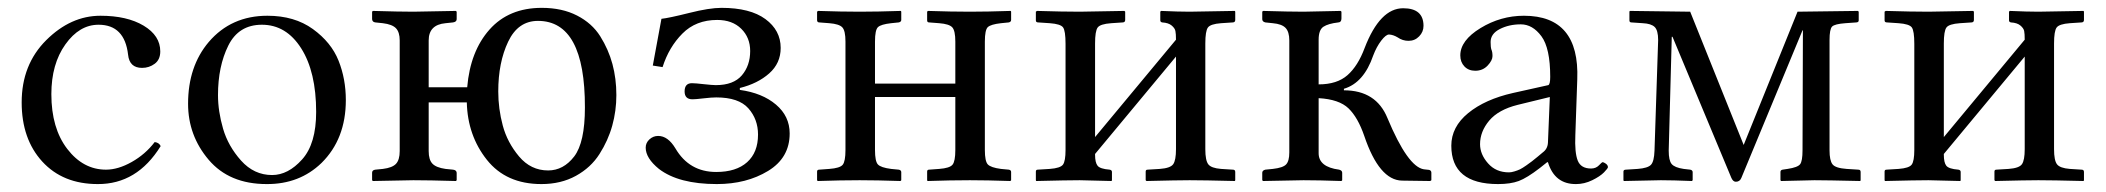

<svg xmlns="http://www.w3.org/2000/svg" viewBox="-20 -459 5364 489"><path d="M389.2 -86.9Q329.1 10.3 229 9.8Q140.1 9.8 87.6 -47.6Q35.2 -105 35.2 -198.2Q35.2 -294.4 97.7 -356.7Q160.2 -418.9 235.8 -418.9Q303.7 -418.9 345.9 -393.6Q388.2 -368.2 388.2 -328.1Q388.2 -307.1 374 -296.6Q359.9 -286.1 341.8 -286.1Q309.6 -286.1 306.2 -319.8Q297.4 -396 231 -396Q182.1 -396 146.5 -345.9Q110.8 -295.9 110.8 -219.2Q110.8 -132.3 151.4 -79.6Q191.9 -26.9 250 -26.9Q280.8 -26.9 315.4 -46.4Q350.1 -65.9 374 -97.2Q385.3 -95.7 389.2 -86.9Z M459 -194.8Q459 -290 511.7 -352.1Q568.8 -418.9 661.1 -418.9Q730 -418.9 776.9 -385Q823.7 -351.1 842.3 -304.4Q860.8 -257.8 860.8 -204.1Q860.8 -105 798.8 -43.9Q742.7 10.3 659.2 9.8Q564 9.8 511.5 -52Q459 -113.8 459 -194.8ZM647 -396Q587.9 -396 561.5 -343Q535.2 -290 535.2 -216.8Q535.2 -175.8 548.1 -131.3Q561 -86.9 594 -50Q627 -13.2 672.9 -13.2Q713.9 -13.2 749.5 -53Q785.2 -92.8 785.2 -173.8Q785.2 -275.9 747.1 -335.9Q709 -396 647 -396Z M1350.1 -405.8Q1299.3 -405.8 1274.2 -352.8Q1249 -299.8 1249 -226.1Q1249 -182.1 1260.5 -139.2Q1272 -96.2 1302 -60.5Q1332 -24.9 1376 -24.9Q1415 -24.9 1442.4 -60.5Q1469.7 -96.2 1469.7 -185.1Q1470.2 -405.8 1350.1 -405.8ZM1169.9 -236.8Q1177.7 -328.6 1226.8 -383.8Q1275.9 -439 1359.9 -439Q1411.6 -439 1449.7 -419.4Q1487.8 -399.9 1508.8 -366.5Q1529.8 -333 1539.8 -295.9Q1549.8 -258.8 1549.8 -216.8Q1549.8 -176.8 1539.3 -138.9Q1528.8 -101.1 1506.8 -66.7Q1484.9 -32.2 1446.8 -11.2Q1408.7 9.8 1358.9 9.8Q1269 9.8 1220 -52Q1170.9 -113.8 1168.9 -198.2H1071.8V-74.2Q1071.8 -52.2 1081.3 -42.2Q1090.8 -32.2 1114.7 -28.8L1133.8 -26.9Q1142.6 -25.9 1143.1 -19V0L1141.1 2Q1072.3 0 1032.7 0L929.7 2L927.7 0V-19Q927.7 -25.9 936 -26.9L955.1 -28.8Q979 -31.7 988.5 -41.7Q998 -51.8 998 -74.2V-356Q998 -377 988.5 -387Q979 -397 955.1 -399.9L936 -401.9Q928.2 -402.8 927.7 -410.2V-429.2L929.7 -431.2Q997.6 -429.2 1032.7 -429.2L1141.1 -431.2L1143.1 -429.2V-410.2Q1143.1 -403.3 1133.8 -401.9L1114.7 -399.9Q1071.8 -396 1071.8 -356V-236.8Z M1624.5 -83Q1624.5 -95.2 1634 -104Q1643.6 -112.8 1656.2 -112.8Q1681.2 -112.8 1700.2 -81.1Q1735.4 -21 1804.2 -21Q1855 -21 1882.8 -45.9Q1910.6 -70.8 1910.6 -116.2Q1910.6 -155.3 1886 -183.1Q1861.3 -210.9 1804.2 -210.9Q1792 -210.9 1771.7 -208.5Q1751.5 -206.1 1743.7 -206.1Q1723.6 -206.1 1723.6 -226.1Q1723.6 -247.1 1742.2 -247.1Q1751 -247.1 1772.7 -244.6Q1794.4 -242.2 1803.2 -242.2Q1848.1 -242.2 1869.4 -267.1Q1890.6 -292 1890.6 -329.1Q1890.6 -363.3 1867.9 -385.7Q1845.2 -408.2 1806.6 -408.2Q1752.4 -408.2 1718 -373.5Q1683.6 -338.9 1667.5 -288.1L1642.6 -292L1664.6 -411.1Q1683.6 -413.1 1735.1 -426Q1786.6 -439 1817.4 -439Q1890.6 -439 1929.4 -410.4Q1968.3 -381.8 1968.3 -336.9Q1968.3 -297.9 1939 -272Q1909.7 -246.1 1864.3 -234.9V-230Q1921.4 -222.2 1956.3 -192.6Q1991.2 -163.1 1991.2 -119.1Q1991.2 -57.1 1936.3 -23.7Q1881.3 9.8 1805.7 9.8Q1708.5 9.8 1658.2 -28.8Q1624.5 -56.2 1624.5 -83Z M2413.1 -77.1V-211.9H2208.5V-77.1Q2208.5 -48.3 2215.8 -40.3Q2223.1 -32.2 2249.5 -28.8L2269 -26.9Q2274.9 -25.9 2275.4 -21V0L2273.4 2Q2213.4 0 2169.4 0Q2122.6 0 2062.5 2L2061 0V-22Q2061 -26.9 2066.4 -26.9L2092.3 -28.8Q2119.1 -30.8 2126.2 -39.3Q2133.3 -47.9 2133.3 -77.1V-353Q2133.3 -380.9 2125.2 -389.4Q2117.2 -397.9 2092.3 -399.9L2066.4 -401.9Q2061.5 -401.9 2061 -407.2V-429.2L2063.5 -431.2Q2123.5 -429.2 2169.4 -429.2Q2214.4 -429.2 2274.4 -431.2L2275.4 -429.2V-408.2Q2275.4 -403.3 2269 -401.9L2249.5 -399.9Q2223.6 -397 2216.1 -389.9Q2208.5 -382.8 2208.5 -353V-246.1H2413.1V-353Q2413.1 -380.9 2405.3 -389.4Q2397.5 -397.9 2372.1 -399.9L2346.2 -401.9Q2341.3 -401.9 2341.3 -407.2V-429.2L2343.3 -431.2Q2403.3 -429.2 2450.2 -429.2Q2494.1 -429.2 2554.2 -431.2L2555.2 -429.2V-408.2Q2555.2 -403.3 2549.3 -401.9L2529.3 -399.9Q2503.4 -397 2495.8 -389.9Q2488.3 -382.8 2488.3 -353V-77.1Q2488.3 -48.3 2495.8 -40.3Q2503.4 -32.2 2529.3 -28.8L2549.3 -26.9Q2555.2 -25.9 2555.2 -21V0L2553.2 2Q2493.2 0 2450.2 0Q2402.3 0 2342.3 2L2341.3 0V-22Q2341.3 -26.9 2346.2 -26.9L2372.1 -28.8Q2398.9 -30.8 2406 -39.6Q2413.1 -48.3 2413.1 -77.1Z M2730 -429.2Q2730 -429.2 2843.8 -431.2L2845.7 -429.2V-408.2Q2845.7 -402.3 2839.8 -401.9L2810.1 -399.9Q2782.2 -397.9 2775.6 -388.9Q2769 -379.9 2769 -348.1V-109.9L2975.1 -357.9Q2975.1 -373 2973.6 -380.1Q2972.2 -387.2 2964.1 -394Q2956.1 -400.9 2939.9 -401.9Q2935.1 -402.8 2935.1 -407.2V-429.2L2937 -431.2Q2981.9 -429.2 3009.8 -429.2L3125 -431.2L3126 -429.2V-408.2Q3126 -402.3 3120.1 -401.9L3089.8 -399.9Q3063 -397.9 3056.4 -388.9Q3049.8 -379.9 3049.8 -348.1V-79.1Q3049.8 -50.3 3057.4 -40.5Q3064.9 -30.8 3089.8 -28.8L3120.1 -26.9Q3126 -26.9 3126 -21V0L3125 2Q3044.9 0 3009.8 0Q2980 0 2899.9 2L2897.9 0V-22Q2897.9 -26.9 2902.8 -26.9L2934.1 -28.8Q2960.9 -30.8 2968 -40.8Q2975.1 -50.8 2975.1 -79.1V-314.9L2769 -66.9V-64.9Q2769 -44.9 2775.4 -36.9Q2781.7 -28.8 2806.2 -26.9Q2812 -25.9 2812 -21V0L2811 2Q2731 0 2730 0Q2699.2 0 2619.1 2L2618.2 0V-22Q2618.2 -26.9 2623 -26.9L2653.8 -28.8Q2680.7 -30.8 2687.3 -39.8Q2693.8 -48.8 2693.8 -77.1V-347.2Q2693.8 -380.4 2687.5 -389.2Q2681.2 -397.9 2653.8 -399.9L2624 -401.9Q2618.2 -401.9 2618.2 -407.2V-429.2L2621.1 -431.2Q2687 -429.2 2730 -429.2Z M3194.8 0V-19Q3194.8 -24.9 3202.6 -26.9L3221.7 -28.8Q3247.6 -31.7 3255.6 -40.3Q3263.7 -48.8 3263.7 -70.8V-356Q3263.7 -377.9 3254.2 -387.9Q3244.6 -397.9 3221.7 -399.9L3202.6 -401.9Q3194.8 -403.8 3194.8 -410.2V-429.2L3196.8 -431.2Q3264.6 -429.2 3299.8 -429.2L3394.5 -431.2L3396.5 -429.2V-412.1Q3396.5 -402.3 3388.7 -401.9Q3362.8 -398.9 3350.6 -390.9Q3338.4 -382.8 3338.4 -357.9V-244.1Q3385.3 -244.1 3411.9 -267.6Q3438.5 -291 3455.6 -336.9Q3494.6 -438 3553.7 -438Q3605.5 -438 3605.5 -393.1Q3605.5 -377.9 3594.5 -366.5Q3583.5 -355 3567.4 -355Q3552.2 -355 3539.6 -363.8Q3528.3 -370.6 3517.6 -371.1Q3509.8 -371.1 3497.8 -355.5Q3485.8 -339.8 3477.5 -317.9Q3453.6 -248 3402.8 -232.9V-229Q3484.9 -229 3513.7 -158.2Q3565.4 -34.2 3606.4 -27.8L3614.7 -26.9Q3626 -26.9 3625.5 -18.1V0L3622.6 2L3550.8 1Q3492.7 0 3454.6 -112.8Q3438.5 -159.7 3414.6 -182.9Q3390.6 -206.1 3338.4 -209V-68.8Q3338.4 -33.7 3390.6 -26.9Q3398.4 -24.9 3398.4 -19V0L3396.5 2Q3338.4 0 3299.8 0L3196.8 2Z M3927.2 -211.9 3845.2 -191.9Q3796.4 -179.7 3772.9 -151.9Q3749.5 -124 3749.5 -91.8Q3749.5 -65.9 3769.8 -43Q3790 -20 3823.2 -20Q3829.1 -20 3837.2 -22.5Q3845.2 -24.9 3851.3 -27.8Q3857.4 -30.8 3867.4 -37.8Q3877.4 -44.9 3881.8 -48.3Q3886.2 -51.8 3896.7 -60.3Q3907.2 -68.8 3909.2 -70.8Q3921.4 -79.6 3922.4 -95.2ZM3922.4 -45.9H3920.4L3901.4 -30.8Q3869.1 -5.9 3848.1 2Q3827.1 9.8 3795.4 9.8Q3676.3 9.8 3676.3 -87.9Q3676.3 -135.7 3719.2 -170.9Q3762.2 -206.1 3833.5 -222.2L3923.3 -242.2Q3928.2 -244.1 3928.2 -263.2Q3928.2 -336.4 3905.8 -366.7Q3883.3 -397 3853.3 -397Q3823.2 -397 3799.8 -385Q3776.4 -373 3776.4 -352.1Q3776.4 -338.9 3778.3 -333Q3781.2 -327.1 3781.2 -316.2Q3781.2 -305.2 3768.8 -292Q3756.3 -278.8 3737.3 -278.8Q3720.2 -278.8 3709.7 -289.8Q3699.2 -300.8 3699.2 -317.9Q3699.2 -356 3750.7 -387.5Q3802.2 -418.9 3861.3 -418.9Q4003.4 -418.9 3997.1 -256.8L3992.2 -115.2Q3990.2 -70.3 3998.3 -50Q4006.3 -29.8 4032.2 -29.8Q4044.4 -29.8 4052.2 -37.8Q4060.1 -45.9 4061 -45.9Q4064.9 -45.9 4070.1 -42Q4075.2 -38.1 4075.2 -33.2Q4075.2 -30.3 4065.2 -20Q4055.2 -9.8 4035.2 0Q4015.1 9.8 3994.1 9.8Q3939.5 10.3 3922.4 -45.9Z M4130.9 -431.2 4284.7 -429.2 4420.9 -89.8 4558.1 -429.2 4711.9 -431.2 4713.9 -429.2V-407.2Q4713.9 -402.3 4708 -401.9L4679.7 -399.9Q4652.8 -397.9 4646.2 -391.4Q4639.6 -384.8 4639.6 -356.9V-76.2Q4639.6 -50.3 4647.2 -40.5Q4654.8 -30.8 4683.1 -28.8L4712.9 -26.9Q4718.8 -26.9 4718.8 -21V0L4717.8 2Q4630.9 0 4601.1 0L4516.1 2L4514.6 0V-21Q4514.6 -25.9 4520 -26.9L4532.7 -28.8Q4558.6 -32.7 4564.7 -40.8Q4570.8 -48.8 4570.8 -76.2L4571.8 -381.8H4570.8L4415 -5.9Q4411.1 3.9 4400.9 3.9Q4394 3.9 4389.6 -5.9L4239.7 -365.2H4237.8L4230 -75.2Q4230 -50.3 4237.5 -41.3Q4245.1 -32.2 4268.1 -28.8L4284.7 -26.9Q4290.5 -25.9 4291 -21V0L4289.1 2Q4240.2 0 4210 0L4115.7 2L4114.7 0V-22Q4114.7 -26.9 4121.1 -26.9L4150.9 -28.8Q4176.8 -30.8 4184.8 -39.3Q4192.9 -47.9 4193.8 -75.2L4203.1 -356.9Q4203.1 -381.8 4194.1 -390.4Q4185.1 -398.9 4164.1 -399.9L4134.8 -401.9Q4129.9 -401.9 4129.9 -407.2V-429.2Z M4891.6 -429.2Q4891.6 -429.2 5005.4 -431.2L5007.3 -429.2V-408.2Q5007.3 -402.3 5001.5 -401.9L4971.7 -399.9Q4943.8 -397.9 4937.3 -388.9Q4930.7 -379.9 4930.7 -348.1V-109.9L5136.7 -357.9Q5136.7 -373 5135.3 -380.1Q5133.8 -387.2 5125.7 -394Q5117.7 -400.9 5101.6 -401.9Q5096.7 -402.8 5096.7 -407.2V-429.2L5098.6 -431.2Q5143.6 -429.2 5171.4 -429.2L5286.6 -431.2L5287.6 -429.2V-408.2Q5287.6 -402.3 5281.7 -401.9L5251.5 -399.9Q5224.6 -397.9 5218 -388.9Q5211.4 -379.9 5211.4 -348.1V-79.1Q5211.4 -50.3 5219 -40.5Q5226.6 -30.8 5251.5 -28.8L5281.7 -26.9Q5287.6 -26.9 5287.6 -21V0L5286.6 2Q5206.5 0 5171.4 0Q5141.6 0 5061.5 2L5059.6 0V-22Q5059.6 -26.9 5064.5 -26.9L5095.7 -28.8Q5122.6 -30.8 5129.6 -40.8Q5136.7 -50.8 5136.7 -79.1V-314.9L4930.7 -66.9V-64.9Q4930.7 -44.9 4937 -36.9Q4943.4 -28.8 4967.8 -26.9Q4973.6 -25.9 4973.6 -21V0L4972.7 2Q4892.6 0 4891.6 0Q4860.8 0 4780.8 2L4779.8 0V-22Q4779.8 -26.9 4784.7 -26.9L4815.4 -28.8Q4842.3 -30.8 4848.9 -39.8Q4855.5 -48.8 4855.5 -77.1V-347.2Q4855.5 -380.4 4849.1 -389.2Q4842.8 -397.9 4815.4 -399.9L4785.6 -401.9Q4779.8 -401.9 4779.8 -407.2V-429.2L4782.7 -431.2Q4848.6 -429.2 4891.6 -429.2Z"/></svg>

Font: Linux Libertine Display
Style: Regular
Weight: 400
Designer: Philipp H. Poll
Foundry: Philipp H. Poll
Version: Version 5.0.9